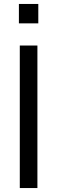

<svg xmlns="http://www.w3.org/2000/svg" viewBox="-20 -950 289 970"><path d="M75.5 -832V-930H173.5V-832ZM80 0V-720H169V0Z"/></svg>

Font: Manrope ExtraLight Medium
Style: Regular
Weight: 500
Version: Version 4.504